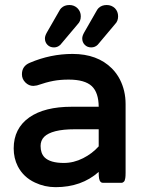

<svg xmlns="http://www.w3.org/2000/svg" viewBox="-20 -735 589 774"><path d="M377.9 -213.9H281.2Q234.4 -213.9 203.6 -206.1Q172.9 -198.2 158.2 -183.6Q143.6 -168.9 143.6 -146.5Q143.6 -117.2 159.7 -100.6Q182.6 -78.1 237.3 -78.1Q277.3 -78.1 314.9 -97.2Q351.6 -115.7 377.9 -145ZM35.2 -136.7Q35.2 -217.3 98.1 -261.7Q159.2 -304.7 269.5 -304.7H377.9Q377.4 -361.8 350.1 -387.7Q321.8 -414.1 256.8 -414.1Q222.7 -414.1 195.1 -408.9Q167.5 -403.8 128.9 -390.6L114.7 -388.7H114.3Q96.2 -388.7 82.3 -402.6Q68.4 -416.5 68.4 -435.5Q68.4 -468.8 100.1 -481.9Q183.6 -517.6 272.5 -517.6Q372.6 -517.6 431.2 -459Q450.2 -439.9 462.9 -415.5Q486.3 -370.1 486.3 -315.4V-39.1Q486.3 -23.9 485.1 -17.3Q483.9 -10.7 482.7 -7.6Q481.4 -4.4 479.5 -2.7Q477.5 -1 476.1 0Q473.1 2 469.7 2H394.5Q389.2 2 385.3 -2Q381.3 -5.9 379.6 -14.9Q377.9 -23.9 377.9 -39.1V-42Q308.6 19.5 204.1 19.5Q160.2 19.5 121.1 1Q74.7 -20.5 51.8 -64.5Q35.2 -97.2 35.2 -136.7ZM311.5 -580.1Q311.5 -590.3 319.3 -604L369.1 -690.9Q372.6 -697.8 377.4 -702.6Q390.1 -714.8 410.2 -714.8Q429.7 -714.8 443.4 -701.7Q456.1 -688.5 456.1 -669.2Q456.1 -649.9 443.8 -637.7Q375.5 -556.2 374 -554.7Q363.3 -543.9 347.7 -543.9Q332 -543.9 321.8 -554.2Q311.5 -564.5 311.5 -580.1ZM161.1 -580.1Q161.1 -590.3 168.9 -604L218.8 -690.9Q222.2 -697.8 227.1 -702.6Q239.7 -714.8 259.8 -714.8Q279.3 -714.8 292.5 -701.7Q305.7 -688.5 305.7 -669.2Q305.7 -649.9 293.5 -637.7Q225.1 -556.2 222.7 -553.7Q220.2 -551.3 215.8 -548.8Q207.5 -543.9 197.3 -543.9Q181.6 -543.9 171.4 -554.2Q161.1 -564.5 161.1 -580.1Z"/></svg>

Font: YuPearl-SemiBold
Style: SemiBold
Weight: 600
Designer: Max Yao
Foundry: Max-Everyday
Version: Version 1.011; ttfautohint (v1.8.3)